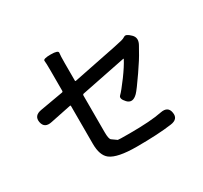

<svg xmlns="http://www.w3.org/2000/svg" viewBox="-160 -994 1320 1246"><g transform="rotate(-30 500.0 -371.0)"><path d="M534 28Q389 28 338 -11Q295 -44 295 -131V-415Q295 -420 290 -419L134 -387Q75 -374 65 -427Q56 -479 115 -489L287 -519Q295 -520 295 -528V-678Q295 -738 292.5 -754Q290 -770 348 -770Q405 -770 402 -751Q399 -732 399 -678V-544Q399 -539 404 -540L732 -606Q761 -612 790 -619Q804 -622 820 -632Q836 -642 868 -610Q900 -579 872 -532Q869 -528 855 -502Q830 -455 778 -380Q716 -290 697 -271Q654 -228 620 -263Q587 -298 606 -315.5Q625 -333 677 -403Q721 -463 744 -507Q746 -511 741 -510L407 -443Q399 -441 399 -433V-158Q399 -107 411.5 -98Q424 -89 448 -72Q452 -70 536 -70Q695 -70 778 -87Q838 -99 846 -46Q855 6 795 14Q694 28 534 28Z"/></g></svg>

Font: Resource Han Rounded CN Medium
Style: Regular
Weight: 500
Designer: Cyano Hao (round all glyphs); Ryoko NISHIZUKA 西塚涼子 (kana, bopomofo & ideographs); Paul D. Hunt (Latin, Greek & Cyrillic)
Foundry: Cyano Hao
Version: 0.990